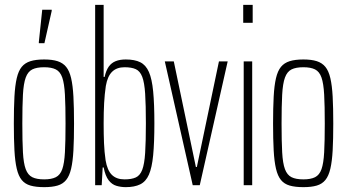

<svg xmlns="http://www.w3.org/2000/svg" viewBox="-20 -763 1430 791"><path d="M162 8Q128 8 105.5 1.5Q83 -5 69.5 -21.5Q56 -38 49 -68Q42 -98 39.5 -143.5Q37 -189 37 -254Q37 -319 39.5 -365Q42 -411 49 -441Q56 -471 69.5 -487.5Q83 -504 105.5 -511Q128 -518 162 -518Q195 -518 217 -511Q239 -504 252.5 -487.5Q266 -471 273 -441Q280 -411 282.5 -365Q285 -319 285 -254Q285 -189 282.5 -143.5Q280 -98 273 -68Q266 -38 252.5 -21.5Q239 -5 217 1.5Q195 8 162 8ZM162 -24Q192 -24 210 -33Q228 -42 236.5 -66Q245 -90 247.5 -135.5Q250 -181 250 -254Q250 -327 247.5 -373Q245 -419 236.5 -443.5Q228 -468 210 -477Q192 -486 162 -486Q131 -486 113 -477Q95 -468 86 -443.5Q77 -419 74.5 -373Q72 -327 72 -254Q72 -181 74.5 -135.5Q77 -90 86 -66Q95 -42 113 -33Q131 -24 162 -24ZM140 -585V-590L154 -723H193V-718L163 -585Z M498 8Q478 8 459.5 2.5Q441 -3 427.5 -20.5Q414 -38 407 -73H403L399 0H372V-743H407V-446H411Q417 -473 428 -488.5Q439 -504 456.5 -511Q474 -518 498 -518Q535 -518 558 -506.5Q581 -495 593.5 -466.5Q606 -438 611 -386.5Q616 -335 616 -255Q616 -175 611 -123.5Q606 -72 593.5 -43.5Q581 -15 557.5 -3.5Q534 8 498 8ZM493 -24Q522 -24 539.5 -32Q557 -40 566 -63.5Q575 -87 578 -133Q581 -179 581 -255Q581 -331 578 -377Q575 -423 566 -446.5Q557 -470 539.5 -478Q522 -486 493 -486Q461 -486 442 -467.5Q423 -449 416 -409Q411 -375 409 -338.5Q407 -302 407 -255Q407 -210 408.5 -173.5Q410 -137 415 -103Q422 -61 441 -42.5Q460 -24 493 -24Z M774 0 659 -510H696L787 -75H791L882 -510H918L803 0Z M982 -669V-743H1021V-669ZM984 0V-510H1019V0Z M1230 8Q1196 8 1173.5 1.5Q1151 -5 1137.5 -21.5Q1124 -38 1117 -68Q1110 -98 1107.5 -143.5Q1105 -189 1105 -254Q1105 -319 1107.5 -365Q1110 -411 1117 -441Q1124 -471 1137.5 -487.5Q1151 -504 1173.5 -511Q1196 -518 1230 -518Q1263 -518 1285 -511Q1307 -504 1320.5 -487.5Q1334 -471 1341 -441Q1348 -411 1350.5 -365Q1353 -319 1353 -254Q1353 -189 1350.5 -143.5Q1348 -98 1341 -68Q1334 -38 1320.5 -21.5Q1307 -5 1285 1.5Q1263 8 1230 8ZM1230 -24Q1260 -24 1278 -33Q1296 -42 1304.5 -66Q1313 -90 1315.5 -135.5Q1318 -181 1318 -254Q1318 -327 1315.5 -373Q1313 -419 1304.5 -443.5Q1296 -468 1278 -477Q1260 -486 1230 -486Q1199 -486 1181 -477Q1163 -468 1154 -443.5Q1145 -419 1142.5 -373Q1140 -327 1140 -254Q1140 -181 1142.5 -135.5Q1145 -90 1154 -66Q1163 -42 1181 -33Q1199 -24 1230 -24Z"/></svg>

Font: Saira UltraCondensed Thin
Style: Regular
Weight: 250
Width: 1
Designer: Hector Gatti with collaboration of the Omnibus-Type team
Foundry: Omnibus-Type
Version: Version 1.101